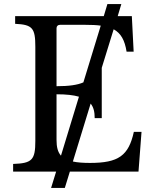

<svg xmlns="http://www.w3.org/2000/svg" viewBox="-20 -850 766 951"><path d="M260 -423V-710C260 -720 266 -727 277 -727H404C433 -727 458 -726 479 -723L393 -442C364 -429 321 -423 260 -423ZM233 81H301L326 0H666L681 -197H643C617 -79 567 -43 426 -43C392 -43 364 -45 341 -50L429 -337C444 -318 449 -295 449 -265H484V-514L543 -705C579 -685 598 -651 607 -594H642L633 -770H563L581 -830H512L494 -770H55V-732C141 -728 155 -711 155 -618V-152C155 -58 139 -41 45 -38V0H258ZM260 -157V-383C308 -383 344 -379 371 -371L282 -79C266 -97 260 -122 260 -157Z"/></svg>

Font: Libre Baskerville
Style: Regular
Weight: 400
Designer: Pablo Impallari, Rodrigo Fuenzalida
Foundry: Pablo Impallari, Rodrigo Fuenzalida
Version: Version 1.051;Glyphs 3.2.3 (3260)